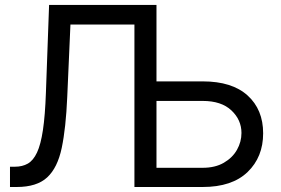

<svg xmlns="http://www.w3.org/2000/svg" viewBox="-20 -747 1122 767"><path d="M19.9 0V-81H39.8Q69.2 -81 91.1 -93.4Q112.9 -105.8 127.8 -137.6Q142.8 -169.4 151.5 -227.5Q160.2 -285.5 163.4 -376.4L176.1 -727.3H605.1V-421.9H789.8Q907 -421.9 969.1 -365.6Q1031.2 -309.3 1031.2 -214.5Q1031.2 -119.7 969.1 -59.8Q907 0 789.8 0H517V-649.1H261.4L248.6 -359.4Q243.3 -235.8 226.6 -156.2Q209.9 -76.7 168.5 -38.4Q127.1 0 46.9 0ZM605.1 -343.8V-76.7H789.8Q839.5 -76.7 874.1 -96.8Q908.7 -116.8 926.7 -148.6Q944.6 -180.4 944.6 -215.9Q944.6 -268.1 904.5 -305.9Q864.3 -343.8 789.8 -343.8Z"/></svg>

Font: Inter Alia
Style: Regular
Weight: 400
Designer: Rasmus Andersson (Latin, Greek, Cyrillic etc.) and Evan from Shavian.info (Shavian, old style figures)
Foundry: Shavian.info
Version: Version 0.001;git-37ab20767